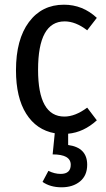

<svg xmlns="http://www.w3.org/2000/svg" viewBox="-20 -558 450 817"><path d="M270 59Q351 70 351 143Q351 189 320.5 214Q290 239 242 239Q194 239 161 216L186 169Q212 182 238 182Q281 182 281 143Q281 99 204 99L213 9Q135 -5 91.5 -74Q48 -143 48 -259Q48 -390 103 -464Q158 -538 252 -538Q332 -538 392 -482L351 -429Q302 -467 255 -467Q142 -467 142 -261Q142 -62 254 -62Q300 -62 351 -100L392 -46Q336 5 270 11Z"/></svg>

Font: Fira Sans Condensed
Style: Regular
Weight: 400
Width: 3
Designer: Carrois Corporate & Edenspiekermann AG
Foundry: Carrois Corporate GbR & Edenspiekermann AG
Version: Version 4.202;PS 004.202;hotconv 1.0.88;makeotf.lib2.5.64775